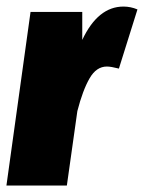

<svg xmlns="http://www.w3.org/2000/svg" viewBox="-32 -571 443 591"><path d="M348.1 -550.8Q370.1 -550.8 391.1 -542L334 -359.9Q309.6 -366.2 296.9 -366.2Q264.6 -366.2 243.7 -329.8Q222.7 -293.5 206.1 -229L173.8 0H-12.2L62 -534.2H221.2V-448.2Q269.5 -550.8 348.1 -550.8Z"/></svg>

Font: Fira Sans Compressed Heavy
Style: Italic
Weight: 900
Width: 3
Italic angle: -8°
Designer: Carrois Corporate & Edenspiekermann AG
Foundry: Carrois Corporate GbR & Edenspiekermann AG
Version: Version 4.203;PS 004.203;hotconv 1.0.88;makeotf.lib2.5.64775